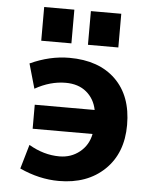

<svg xmlns="http://www.w3.org/2000/svg" viewBox="-54 -792 653 848"><g transform="rotate(5 273.0 -368.0)"><path d="M103.5 -208V-314.5H369.1Q359.4 -363.3 323.7 -393.1Q288.1 -422.9 231.4 -422.9Q163.1 -422.9 95.7 -384.8L64.5 -494.1Q151.4 -534.2 238.3 -534.2Q369.1 -534.2 443.4 -461.9Q517.6 -389.6 517.6 -260.7Q517.6 -135.7 440.9 -62Q364.3 11.7 238.3 11.7Q151.4 11.7 64.5 -28.3L95.7 -135.7Q162.1 -96.7 231.4 -96.7Q283.2 -96.7 321.3 -127.4Q359.4 -158.2 369.1 -208ZM107.4 -598.6V-748H241.2V-598.6ZM314.5 -598.6V-748H449.2V-598.6Z"/></g></svg>

Font: Nasu
Style: Bold
Weight: 700
Designer: Ryoko NISHIZUKA (kana &amp; ideographs); Paul D. Hunt (Latin, Greek &amp; Cyrillic); Wenlong ZHANG (bopomofo); Sandoll C
Version: Version 2014.1215